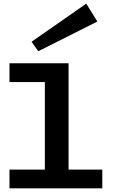

<svg xmlns="http://www.w3.org/2000/svg" viewBox="-20 -1033 627 1053"><path d="M226 -33V-686H356V-33ZM32 0V-103H541V0ZM32 -583V-686H347V-583ZM190 -752 153 -804 453 -1013 514 -915Z"/></svg>

Font: BioRhyme Expanded SemiBold
Style: Regular
Weight: 600
Width: 7
Designer: Aoife Mooney
Foundry: Aoife Mooney Type
Version: Version 1.600;gftools[0.9.33]